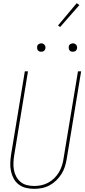

<svg xmlns="http://www.w3.org/2000/svg" viewBox="-20 -1186 540 1214"><path d="M196 8Q170 8 144.5 2Q119 -4 99 -19Q79 -34 67 -56Q55 -78 49.5 -103Q44 -128 45 -154.5Q46 -181 50 -208L137 -735H157L70 -205Q66 -181 65 -157.5Q64 -134 68 -111.5Q72 -89 83 -69Q94 -49 111 -35Q128 -21 150.5 -15.5Q173 -10 197 -10Q219 -10 242 -15Q265 -20 286 -31.5Q307 -43 324 -60Q341 -77 353 -97.5Q365 -118 372 -140Q379 -162 382 -185L473 -735H493L402 -182Q398 -157 390.5 -133Q383 -109 369 -86.5Q355 -64 336 -45.5Q317 -27 294 -14.5Q271 -2 246 3Q221 8 196 8ZM440 -859Q434 -859 428.5 -861Q423 -863 419.5 -868Q416 -873 415 -879Q414 -885 415 -891Q415 -896 417.5 -900Q420 -904 424 -906.5Q428 -909 432 -910.5Q436 -912 441 -912Q447 -912 452.5 -909.5Q458 -907 462 -902Q466 -897 467 -891Q468 -885 467 -879Q466 -874 463.5 -870Q461 -866 457.5 -863.5Q454 -861 449.5 -860Q445 -859 440 -859ZM240 -859Q234 -859 228.5 -861Q223 -863 219.5 -868Q216 -873 215 -879Q214 -885 215 -891Q215 -896 217.5 -900Q220 -904 224 -906.5Q228 -909 232 -910.5Q236 -912 241 -912Q247 -912 252.5 -909.5Q258 -907 262 -902Q266 -897 267 -891Q268 -885 267 -879Q266 -874 263.5 -870Q261 -866 257.5 -863.5Q254 -861 249.5 -860Q245 -859 240 -859ZM360 -1015 347 -1025 465 -1166 482 -1154Z"/></svg>

Font: Iosevka SS18 Thin
Style: Italic
Weight: 100
Italic angle: -9°
Monospace: yes
Designer: Belleve Invis
Foundry: Belleve Invis
Version: Version 25.1.1; ttfautohint (v1.8.4)